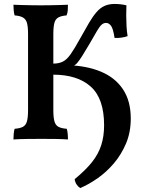

<svg xmlns="http://www.w3.org/2000/svg" viewBox="-20 -703 729 972"><path d="M386 249Q375 242 367.5 230.5Q360 219 358 204Q414 158 446 117.5Q478 77 492.5 32Q507 -13 507 -69Q507 -204 439.5 -264.5Q372 -325 249 -325V-381Q278 -381 298 -391Q318 -401 337.5 -428.5Q357 -456 385 -507Q411 -554 430.5 -587Q450 -620 468.5 -641.5Q487 -663 509 -673Q531 -683 561 -683Q576 -683 592.5 -681Q609 -679 620 -676Q619 -652 619 -625.5Q619 -599 620.5 -571.5Q622 -544 626 -520Q612 -515 594.5 -512.5Q577 -510 560 -511Q553 -558 542 -572.5Q531 -587 517 -587Q505 -587 495 -578.5Q485 -570 472 -548Q459 -526 435 -484Q411 -443 396 -419.5Q381 -396 371 -384.5Q361 -373 350 -369Q339 -365 322 -362L324 -373Q420 -370 491.5 -340Q563 -310 602.5 -251Q642 -192 642 -103Q642 -33 618 23.5Q594 80 556.5 124Q519 168 474 199.5Q429 231 386 249ZM48 3Q48 -12 49.5 -26.5Q51 -41 54 -51Q81 -53 96 -61Q111 -69 116.5 -89Q122 -109 122 -146V-530Q122 -568 116.5 -587Q111 -606 96 -614.5Q81 -623 54 -625Q51 -635 49.5 -649.5Q48 -664 48 -679Q66 -678 90 -677.5Q114 -677 139.5 -676.5Q165 -676 187 -676Q210 -676 234 -676.5Q258 -677 281 -677.5Q304 -678 324 -679Q324 -664 323 -650.5Q322 -637 317 -625Q291 -623 276 -615Q261 -607 255.5 -587.5Q250 -568 250 -530V-146Q250 -109 255.5 -89Q261 -69 276 -61Q291 -53 318 -51Q321 -42 322.5 -27.5Q324 -13 324 3Q296 1 261.5 0.5Q227 0 191 0Q154 0 115.5 0.5Q77 1 48 3Z"/></svg>

Font: Vollkorn SemiBold
Style: Regular
Weight: 600
Designer: Friedrich Althausen
Foundry: Friedrich Althausen
Version: Version 5.000